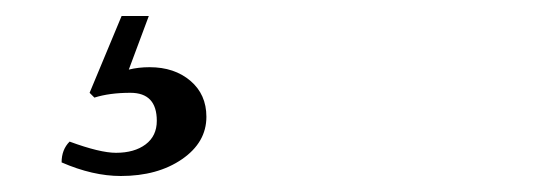

<svg xmlns="http://www.w3.org/2000/svg" viewBox="-20 -20 680 240"><path d="M143 96Q117 96 98 102L92 96L132 0H166L141 67Q153 64 167 64Q198 64 218 81Q238 98 238 126Q238 158 207.5 179Q177 200 131 200Q96 200 57 183Q57 167 67 157Q105 171 125 171Q148 171 162 160.5Q176 150 176 131Q176 96 143 96Z"/></svg>

Font: Libertinus Mono
Style: Regular
Weight: 400
Designer: Philipp H. Poll
Foundry: Khaled Hosny
Version: Version 6.7